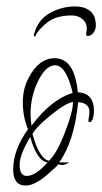

<svg xmlns="http://www.w3.org/2000/svg" viewBox="-20 -580 318 597"><path d="M213 -560Q243 -560 260.5 -545.5Q278 -531 278 -501Q278 -488 270.5 -478Q263 -468 252 -468Q248 -468 248 -474Q248 -478 249 -482.5Q250 -487 250 -491Q250 -509 236.5 -520.5Q223 -532 203 -532Q173 -532 150.5 -523.5Q128 -515 105 -490Q96 -480 93 -473.5Q90 -467 88 -467Q83 -467 86 -475Q99 -520 136 -540Q173 -560 213 -560ZM60 -3Q21 -3 21 -53Q21 -114 67 -178Q51 -217 51 -261Q51 -304 68 -336Q100 -399 150 -399Q212 -399 222 -293Q247 -292 259.5 -277.5Q272 -263 272 -237Q272 -217 267.5 -208.5Q263 -200 259 -200Q255 -200 255 -204Q255 -209 256.5 -216Q258 -223 258 -233Q258 -247 248 -254.5Q238 -262 223 -262Q211 -140 164 -75H195Q182 -67 172 -67Q170 -67 166.5 -68Q163 -69 161 -69Q163 -68 126 -36Q87 -3 60 -3ZM78 -189Q139 -271 206 -291Q186 -377 151 -377Q119 -377 92 -314Q75 -272 75 -225Q75 -206 78 -189ZM132 -80Q156 -102 181 -166Q207 -232 207 -263Q185 -260 138 -222Q92 -185 81 -163Q102 -87 132 -80ZM63 -33Q91 -33 128 -75Q95 -79 74 -154Q41 -99 41 -68Q41 -33 63 -33Z"/></svg>

Font: Love Light
Style: Regular
Weight: 400
Designer: Robert E. Leuschke
Foundry: Robert E. Leuschke
Version: Version 1.010; ttfautohint (v1.8.3)